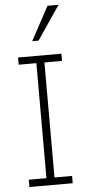

<svg xmlns="http://www.w3.org/2000/svg" viewBox="-62 -964 449 998"><g transform="rotate(-5 163.0 -465.0)"><path d="M275.9 0H49.8V-38.1H142.1V-638.2H49.8V-675.8H275.9V-638.2H184.1V-38.1H275.9ZM163.6 -753.9H130.4L225.6 -930.2H283.2Z"/></g></svg>

Font: Clear Sans Thin
Style: Regular
Weight: 250
Foundry: Intel Corporation
Version: Version 1.00